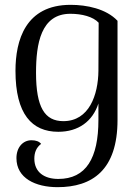

<svg xmlns="http://www.w3.org/2000/svg" viewBox="-20 -541 577 794"><path d="M218 233C361 233 466 163 466 -45V-455C419 -505 338 -521 272 -521C85 -521 44 -374 44 -248C44 -69 112 4 221 4C304 4 363 -39 387 -113V-45C387 113 336 199 221 199C163 199 122 171 122 115C122 90 130 69 150 54C142 44 129 39 110 39C75 39 48 68 48 113C48 196 127 233 218 233ZM242 -40C165 -40 129 -97 129 -240C129 -360 149 -484 271 -484C319 -484 365 -472 388 -447L387 -248C386 -149 349 -40 242 -40Z"/></svg>

Font: Arima Koshi
Style: Regular
Weight: 400
Designer: Joana Correia and Natanael Gama
Foundry: NDISCOVER
Version: Version 1.019;PS 001.019;hotconv 1.0.88;makeotf.lib2.5.64775